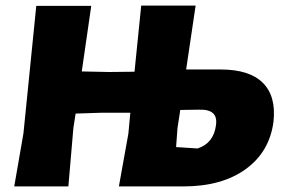

<svg xmlns="http://www.w3.org/2000/svg" viewBox="-20 -668 1010 688"><path d="M31 0 64 -190 110 -647H307L273 -412L371 -410L462 -411L486 -648H681L647 -419H771Q874 -419 922 -371Q970 -323 960 -232Q946 -124 860.5 -62Q775 0 637 0H406L440 -189L447 -264H342L251 -261L243 -210L225 0ZM616 -209 611 -141 688 -136Q746 -155 754 -220Q758 -249 743 -262.5Q728 -276 694 -275L626 -274Z"/></svg>

Font: Alegreya Sans SC Black
Style: Italic
Weight: 900
Italic angle: -7°
Designer: Juan Pablo del Peral
Foundry: Huerta Tipografica
Version: Version 2.007